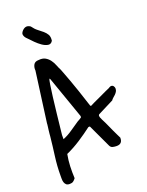

<svg xmlns="http://www.w3.org/2000/svg" viewBox="-169 -1007 834 1090"><g transform="rotate(-20 248.5 -462.0)"><path d="M24.4 -61.5Q24.4 -120.1 32.2 -177.7Q40 -235.4 45.9 -293Q45.9 -295.9 46.9 -306.2Q47.9 -316.4 49.3 -328.1Q50.8 -339.8 52.2 -350.1Q53.7 -360.4 53.7 -363.3V-367.2L94.7 -671.9Q92.8 -691.4 101.1 -706.5Q109.4 -721.7 131.8 -721.7Q156.2 -724.6 172.4 -715.3Q188.5 -706.1 199.2 -691.4Q210 -676.8 216.8 -659.2Q223.6 -641.6 231.4 -627Q236.3 -613.3 243.7 -594.7Q251 -576.2 261.2 -547.9Q271.5 -519.5 285.6 -478.5Q299.8 -437.5 318.4 -378.9L322.3 -375Q329.1 -378.9 348.1 -387.7Q367.2 -396.5 388.2 -406.2Q409.2 -416 427.7 -424.8Q446.3 -433.6 454.1 -436.5Q455.1 -438.5 459.5 -439.9Q463.9 -441.4 465.8 -442.4H467.8Q477.5 -442.4 482.4 -435.1Q487.3 -427.7 487.3 -420.9Q487.3 -410.2 482.4 -402.3Q477.5 -394.5 471.2 -388.2Q464.8 -381.8 457.5 -376Q450.2 -370.1 446.3 -363.3L349.6 -314.5Q345.7 -309.6 345.7 -306.6Q345.7 -298.8 354 -282.2Q362.3 -265.6 367.2 -255.9Q370.1 -250 377 -234.4Q383.8 -218.8 391.6 -202.1Q399.4 -185.5 406.7 -170.4Q414.1 -155.3 417 -149.4V-146.5Q417 -111.3 381.8 -111.3Q371.1 -111.3 359.4 -113.8Q347.7 -116.2 341.8 -127.9L276.4 -267.6H267.6Q230.5 -239.3 188.5 -211.9Q146.5 -184.6 102.5 -165Q95.7 -129.9 94.2 -93.8Q92.8 -57.6 94.7 -21.5Q86.9 -10.7 79.1 -5.4Q71.3 0 57.6 0Q43.9 0 37.1 -6.3Q30.3 -12.7 27.3 -22Q24.4 -31.2 24.4 -42Q24.4 -52.7 24.4 -61.5ZM111.3 -251Q140.6 -262.7 168.5 -282.2Q196.3 -301.8 221.7 -318.4Q224.6 -320.3 229 -322.3Q233.4 -324.2 237.3 -327.1Q241.2 -330.1 247.1 -334V-341.8L157.2 -597.7L153.3 -601.6Q150.4 -595.7 146 -568.4Q141.6 -541 136.2 -497.6Q130.9 -454.1 124.5 -397.5Q118.2 -340.8 111.3 -276.4ZM240.2 -798.8Q229.5 -781.2 212.4 -784.2Q195.3 -787.1 177.7 -799.3Q160.2 -811.5 144 -827.6Q127.9 -843.8 120.1 -852.5Q115.2 -857.4 109.4 -863.3Q103.5 -869.1 100.1 -876Q96.7 -882.8 96.2 -889.6Q95.7 -896.5 101.6 -904.3Q112.3 -918.9 126 -922.9Q139.6 -926.8 155.3 -916Q169.9 -895.5 185.5 -883.8Q201.2 -872.1 214.4 -860.8Q227.5 -849.6 235.4 -835.9Q243.2 -822.3 240.2 -798.8Z"/></g></svg>

Font: Covered By Your Grace
Style: Regular
Weight: 400
Designer: Kimberly Geswein
Foundry: Kimberly Geswein
Version: Version 1.0